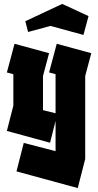

<svg xmlns="http://www.w3.org/2000/svg" viewBox="-20 -723 500 978"><path d="M235 4 15 -56 48 -185V-345L15 -354L54 -500L230 -452L199 -336V-162L263 -146V-345L230 -354L269 -500L445 -452L414 -336V87L376 235L64 150L101 5L263 47V-107ZM123 -560 109 -615 297 -703 431 -641 405 -545 237 -591Z"/></svg>

Font: Blaka Ink
Style: Regular
Weight: 400
Designer: Mohamed Gaber
Foundry: Kief Type Foundry
Version: Version 1.003; ttfautohint (v1.8.4.7-5d5b)